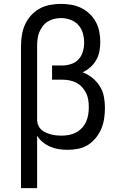

<svg xmlns="http://www.w3.org/2000/svg" viewBox="-20 -763 640 988"><path d="M88 205V-525Q88 -553 92.5 -581.5Q97 -610 108.5 -636Q120 -662 139.5 -683.5Q159 -705 183.5 -718.5Q208 -732 236.5 -737.5Q265 -743 293 -743Q320 -743 346.5 -738.5Q373 -734 397 -722.5Q421 -711 441 -692Q461 -673 473.5 -649.5Q486 -626 491 -599.5Q496 -573 496 -546Q496 -522 491.5 -498.5Q487 -475 475 -454Q463 -433 445 -417Q427 -401 405 -391Q432 -381 455 -362.5Q478 -344 493.5 -319.5Q509 -295 514.5 -266Q520 -237 520 -208Q520 -181 516 -153.5Q512 -126 501.5 -101Q491 -76 473.5 -54Q456 -32 433 -17.5Q410 -3 382.5 2.5Q355 8 328 8Q305 8 282.5 4.5Q260 1 239 -8Q218 -17 200 -31.5Q182 -46 171 -65V205ZM296 -65Q315 -65 334.5 -68.5Q354 -72 371 -81Q388 -90 401.5 -104.5Q415 -119 423 -136.5Q431 -154 434 -173.5Q437 -193 437 -212Q437 -231 434 -249.5Q431 -268 423 -284.5Q415 -301 402 -315Q389 -329 372.5 -337.5Q356 -346 337.5 -349.5Q319 -353 300 -353H248V-426H300Q323 -426 346 -433.5Q369 -441 384.5 -458Q400 -475 406.5 -498Q413 -521 413 -544Q413 -569 406 -593Q399 -617 382.5 -635Q366 -653 342 -661.5Q318 -670 293 -670Q275 -670 257.5 -665.5Q240 -661 225 -651.5Q210 -642 199 -627Q188 -612 181.5 -595.5Q175 -579 173 -561Q171 -543 171 -525V-146V-142Q172 -128 178 -115.5Q184 -103 194 -94.5Q204 -86 216.5 -80.5Q229 -75 242 -71.5Q255 -68 268.5 -66.5Q282 -65 296 -65Z"/></svg>

Font: Iosevka Curly Extended
Style: Regular
Weight: 400
Width: 7
Monospace: yes
Designer: Belleve Invis
Foundry: Belleve Invis
Version: Version 11.1.0; ttfautohint (v1.8.3)